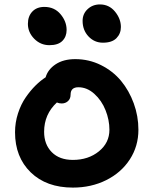

<svg xmlns="http://www.w3.org/2000/svg" viewBox="-20 -893 694 867"><path d="M444.8 -700.2Q406.2 -700.2 379.6 -728.5Q353 -756.8 353 -798.8Q353 -830.6 375.7 -851.8Q398.4 -873 431.2 -873Q472.7 -873 499.3 -840.6Q525.9 -808.1 525.9 -771Q525.9 -741.2 505.9 -720.7Q485.8 -700.2 444.8 -700.2ZM203.1 -689Q163.1 -689 134.5 -718Q106 -747.1 106 -785.2Q106 -819.8 126 -840.8Q146 -861.8 180.2 -861.8Q225.6 -861.8 253.2 -829.1Q280.8 -796.4 280.8 -757.8Q280.8 -727.5 261.7 -708.3Q242.7 -689 203.1 -689ZM309.1 -45.9Q189.5 -45.9 118.7 -114.7Q47.9 -183.6 47.9 -295.9Q47.9 -339.8 61.3 -381.1Q74.7 -422.4 96.2 -453.4Q117.7 -484.4 140.4 -506.8Q163.1 -529.3 186 -543.9Q196.3 -579.6 231.4 -602.8Q266.6 -626 319.8 -626Q381.8 -626 435.8 -599.1Q489.7 -572.3 526.4 -528.1Q563 -483.9 584 -426.3Q605 -368.7 605 -307.1Q605 -232.9 566.2 -173.1Q527.3 -113.3 459.7 -79.6Q392.1 -45.9 309.1 -45.9ZM179.2 -297.9Q179.2 -240.7 213.9 -205.8Q248.5 -170.9 309.1 -170.9Q378.9 -170.9 426.5 -209.5Q474.1 -248 474.1 -307.1Q474.1 -351.6 456.5 -395.5Q439 -439.5 406 -469.2Q373 -499 334 -499Q298.8 -499 298.8 -465.8Q298.8 -447.3 287.1 -436.5Q275.4 -425.8 258.8 -425.8Q247.1 -425.8 236.8 -430.2Q179.2 -377 179.2 -297.9Z"/></svg>

Font: Shantell Sans Irregular
Style: Regular
Weight: 600
Designer: Stephen Nixon, Anya Danilova, Shantell Martin
Foundry: Arrow Type
Version: Version 1.006;[9816181b4]